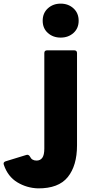

<svg xmlns="http://www.w3.org/2000/svg" viewBox="-186 -808 502 1057"><path d="M148 -601Q106 -601 77.5 -626.5Q49 -652 49 -694Q49 -736 77.5 -762Q106 -788 148 -788Q190 -788 218.5 -762Q247 -736 247 -694Q247 -652 218.5 -626.5Q190 -601 148 -601ZM23 229Q-39 227 -91 195.5Q-143 164 -165 99Q-170 85 -155 80L-41 45Q-29 41 -21 54Q-11 76 15 76Q36 76 47 60.5Q58 45 58 10V-516Q58 -531 74 -531H222Q238 -531 238 -516V-8Q238 104 187 167Q136 230 23 229Z"/></svg>

Font: LINE Seed Sans ExtraBold
Style: Regular
Weight: 800
Designer: LINE VX Design & Dalton Maag Ltd & Sandoll Inc
Foundry: Dalton Maag Ltd
Version: Version 1.003